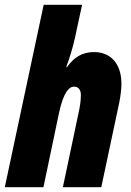

<svg xmlns="http://www.w3.org/2000/svg" viewBox="-33 -780 544 800"><path d="M-13 0H148L213 -310C232 -398 256 -419 275 -419C297 -419 304 -402 304 -384C304 -360 300 -335 294 -308L229 0H389L464 -353C469 -379 473 -408 473 -431C473 -511 431 -563 359 -563C309 -563 275 -541 246 -500H243C257 -539 271 -583 279 -621L309 -760H149Z"/></svg>

Font: Noto Sans ExtraCondensed Black
Style: Italic
Weight: 900
Width: 2
Italic angle: -12°
Designer: Monotype Design Team
Foundry: Monotype Imaging Inc.
Version: Version 2.013